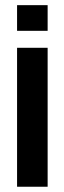

<svg xmlns="http://www.w3.org/2000/svg" viewBox="-20 -710 245 730"><path d="M44.9 -528.3H161.1V0H44.9ZM44.9 -690.4H161.1V-592.8H44.9Z"/></svg>

Font: Dinish Condensed
Style: Bold
Weight: 700
Width: 3
Designer: Bert Driehuis
Foundry: Playbeing
Version: Version 3.006; git-39231f3c-release